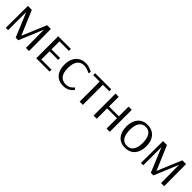

<svg xmlns="http://www.w3.org/2000/svg" viewBox="340 -1794 3088 3088"><g transform="rotate(45 1883.5 -250.0)"><path d="M82 0 85 -500H174L349 -88H350L523 -500H608L611 0H540L537 -413L366 0H307L136 -413L135 0Z M775 0V-500H1063V-456H847V-274H1043V-231H847V-44H1078V0Z M1395 10Q1286 10 1226.5 -59Q1167 -128 1167 -246Q1167 -326 1195 -385.5Q1223 -445 1274 -477.5Q1325 -510 1395 -510Q1437 -510 1472.5 -498.5Q1508 -487 1529 -476Q1550 -465 1550 -465L1541 -423Q1541 -423 1520.5 -433.5Q1500 -444 1468 -454Q1436 -464 1402 -464Q1328 -464 1286.5 -410Q1245 -356 1245 -248Q1245 -140 1288.5 -88.5Q1332 -37 1407 -37Q1442 -37 1468.5 -48Q1495 -59 1512.5 -73.5Q1530 -88 1539 -99Q1548 -110 1548 -110L1575 -80Q1575 -80 1565 -66.5Q1555 -53 1533.5 -35Q1512 -17 1477.5 -3.5Q1443 10 1395 10Z M1762 0V-456H1615V-500H1981V-456H1835V0Z M2079 0V-500H2151V-279H2375V-500H2448V0H2375V-236H2151V0Z M2801 10Q2693 10 2634 -60.5Q2575 -131 2575 -250Q2575 -368 2634 -439Q2693 -510 2801 -510Q2873 -510 2924 -477.5Q2975 -445 3002 -387Q3029 -329 3029 -250Q3029 -131 2969 -60.5Q2909 10 2801 10ZM2801 -34Q2874 -34 2912 -89Q2950 -144 2950 -250Q2950 -354 2911.5 -410Q2873 -466 2801 -466Q2729 -466 2691 -410Q2653 -354 2653 -250Q2653 -144 2690.5 -89Q2728 -34 2801 -34Z M3156 0 3159 -500H3248L3423 -88H3424L3597 -500H3682L3685 0H3614L3611 -413L3440 0H3381L3210 -413L3209 0Z"/></g></svg>

Font: Arsenal SC
Style: Regular
Weight: 400
Designer: Andrij Shevchenko
Foundry: Stairsfor
Version: Version 2.001; ttfautohint (v1.8.4.7-5d5b)